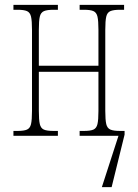

<svg xmlns="http://www.w3.org/2000/svg" viewBox="-20 -556 563 786"><path d="M35 0V-20H52Q78 -20 90.5 -25.5Q103 -31 107 -48Q111 -65 111 -102V-434Q111 -471 107 -488Q103 -505 90.5 -510.5Q78 -516 52 -516H35V-536H217V-516H199Q173 -516 160 -510.5Q147 -505 143 -488Q139 -471 139 -434V-287H383V-434Q383 -471 379 -488Q375 -505 362.5 -510.5Q350 -516 324 -516H306V-536H488V-516H471Q445 -516 432 -510.5Q419 -505 415 -488Q411 -471 411 -434V-102Q411 -65 415 -48Q419 -31 432 -25.5Q445 -20 471 -20H490V-5L437 210H397L465 0H306V-20H324Q350 -20 362.5 -25.5Q375 -31 379 -48Q383 -65 383 -102V-262H139V-102Q139 -65 143 -48Q147 -31 159.5 -25.5Q172 -20 199 -20H217V0Z"/></svg>

Font: Noto Serif Condensed Thin
Style: Regular
Weight: 100
Width: 3
Designer: Monotype Design Team
Foundry: Monotype Imaging Inc.
Version: Version 2.013; ttfautohint (v1.8.4.7-5d5b)